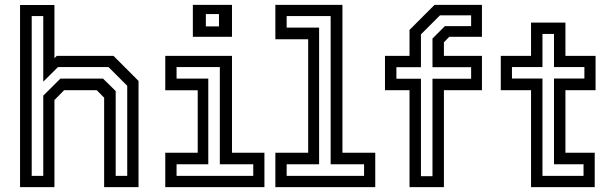

<svg xmlns="http://www.w3.org/2000/svg" viewBox="-20 -770 2526 790"><path d="M62.5 0V-749.5H204V-530.5L213.5 -540H447L550 -437V0H408.5V-368L378 -399H244L204 -358.5V0ZM110.5 -46.5H158V-376.5L228.5 -446.5H404L456 -395.5V-46.5H503.5V-417L426.5 -494H218.5L158 -434V-704H110.5Z M773.5 -618.5V-750H934.5V-618.5ZM827 -661.5H881V-712H827ZM660 0V-141.5H793.5V-398.5H660V-540H934.5V-141.5H1068V0ZM706.5 -46.5H1022V-94H884.5V-494H706.5V-446.5H837V-94H706.5Z M1113 0V-141.5H1248V-608.5H1113V-750H1389V-141.5H1524V0ZM1159.5 -46.5H1478V-94H1340.5V-704H1159.5V-656.5H1293V-94H1159.5Z M1665 0V-399H1564V-540H1665V-647L1768 -750H1963V-618.5H1828.5L1806.5 -596V-540H1963V-399H1806.5V0ZM1712 -45H1759.5V-446H1918.5V-493.5H1759.5V-611.5L1810.5 -662.5H1918.5V-707H1790.5L1712 -628.5V-493.5H1611V-446H1712Z M2165 0V-399H2040.5V-540H2165V-677H2306.5V-540H2430.5V-399H2306.5V-141.5H2427V0ZM2212 -46.5H2381V-94H2259.5V-447H2384.5V-494H2259.5V-630.5H2212V-494H2086.5V-447H2212Z"/></svg>

Font: Tourney Medium
Style: Regular
Weight: 500
Designer: Tyler Finck
Foundry: Etcetera Type Co
Version: Version 1.015